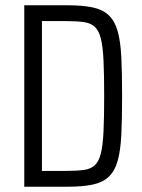

<svg xmlns="http://www.w3.org/2000/svg" viewBox="-20 -708 538 728"><path d="M72 0V-688H234Q293 -688 331 -680Q369 -672 392 -650.5Q415 -629 426 -590.5Q437 -552 440 -491.5Q443 -431 443 -344Q443 -257 440 -196.5Q437 -136 426 -97.5Q415 -59 392 -37.5Q369 -16 331 -8Q293 0 234 0ZM139 -60H230Q270 -60 297 -63.5Q324 -67 339.5 -81.5Q355 -96 362.5 -126.5Q370 -157 372.5 -209.5Q375 -262 375 -344Q375 -426 372.5 -478.5Q370 -531 362.5 -561.5Q355 -592 339 -606.5Q323 -621 296.5 -624.5Q270 -628 230 -628H139Z"/></svg>

Font: Saira Condensed
Style: Regular
Weight: 400
Width: 3
Designer: Hector Gatti with collaboration of the Omnibus-Type team
Foundry: Omnibus-Type
Version: Version 1.101